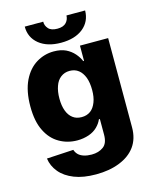

<svg xmlns="http://www.w3.org/2000/svg" viewBox="-137 -830 915 1137"><g transform="rotate(-15 320.5 -261.5)"><path d="M309.1 215.8Q230.5 215.8 176.3 194.3Q120.6 172.4 89.4 134.8Q57.6 96.7 51.3 49.8L215.3 40.5Q220.7 57.6 232.9 69.8Q245.1 82 266.1 88.9Q287.6 95.7 314 95.7Q357.4 95.7 386.2 74.2Q414.6 53.7 414.6 0.5V-95.2H408.7Q398.4 -70.8 377.4 -50.3Q356.4 -29.8 325.7 -19Q292 -7.3 254.4 -7.3Q194.3 -7.3 145 -35.6Q94.7 -64 65.9 -122.1Q36.1 -180.2 36.1 -273.4Q36.1 -367.2 66.9 -431.2Q97.2 -492.7 147 -522.9Q196.3 -552.7 253.4 -552.7Q296.9 -552.7 327.6 -538.1Q357.4 -523.4 377.9 -500Q397.9 -477.1 408.2 -452.1H413.1V-545.4H585.9V2Q585.9 71.3 551.3 119.1Q517.1 166 453.6 190.9Q391.6 215.8 309.1 215.8ZM314.5 -133.8Q346.2 -133.8 368.7 -150.4Q390.1 -166 402.8 -198.7Q415 -229.5 415 -273.4Q415 -317.9 403.3 -350.1Q390.6 -382.8 369.1 -399.4Q346.7 -417 314.5 -417Q283.2 -417 259.8 -398.9Q236.8 -381.3 226.1 -349.6Q214.4 -317.4 214.4 -273.4Q214.4 -230 226.1 -198.7Q237.8 -167 260.3 -150.4Q281.7 -133.8 314.5 -133.8ZM382.3 -738.8H496.6Q495.6 -671.4 446.3 -631.3Q396 -590.8 311 -590.8Q226.6 -590.8 176.3 -631.3Q126 -672.4 126.5 -738.8H239.7Q238.8 -714.8 255.9 -695.8Q272.5 -676.8 311 -676.8Q347.7 -676.8 365.2 -695.8Q381.3 -713.4 382.3 -738.8Z"/></g></svg>

Font: My Font
Style: Regular
Weight: 500
Designer: Rasmus Andersson
Foundry: rsms
Version: Version 0.001